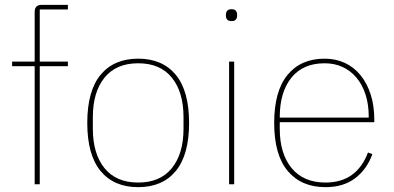

<svg xmlns="http://www.w3.org/2000/svg" viewBox="-20 -760 1624 792"><path d="M123 -487H30V-506H123V-711Q123 -740 152 -740H260V-721H144V-506H260V-487H144V0H123Z M550 12Q450 12 395 -54.5Q340 -121 340 -253Q340 -385 395 -451.5Q450 -518 550 -518Q650 -518 705 -451.5Q760 -385 760 -253Q760 -121 705 -54.5Q650 12 550 12ZM550 -7Q641 -7 689 -66.5Q737 -126 737 -229V-277Q737 -380 689 -439.5Q641 -499 550 -499Q459 -499 411 -439.5Q363 -380 363 -277V-229Q363 -126 411 -66.5Q459 -7 550 -7Z M935 -673Q922 -673 917 -679.5Q912 -686 912 -694V-701Q912 -709 917 -715.5Q922 -722 935 -722Q948 -722 953 -715.5Q958 -709 958 -701V-694Q958 -686 953 -679.5Q948 -673 935 -673ZM925 -506H946V0H925Z M1323 12Q1223 12 1167 -54.5Q1111 -121 1111 -253Q1111 -384 1166 -451Q1221 -518 1319 -518Q1365 -518 1402.5 -500.5Q1440 -483 1467 -450Q1494 -417 1509 -370.5Q1524 -324 1524 -266V-256H1134V-229Q1134 -126 1183 -66.5Q1232 -7 1323 -7Q1451 -7 1498 -131L1516 -124Q1493 -61 1444.5 -24.5Q1396 12 1323 12ZM1319 -499Q1230 -499 1182 -439.5Q1134 -380 1134 -277V-275H1501V-279Q1501 -329 1488 -369.5Q1475 -410 1451 -439Q1427 -468 1393.5 -483.5Q1360 -499 1319 -499Z"/></svg>

Font: IBM Plex Sans Hebrew Thin
Style: Regular
Weight: 100
Designer: Mike Abbink, Paul van der Laan, Pieter van Rosmalen, Yanek Iontef
Foundry: Bold Monday
Version: Version 1.2